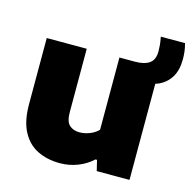

<svg xmlns="http://www.w3.org/2000/svg" viewBox="-104 -799 911 911"><g transform="rotate(15 352.0 -343.0)"><path d="M267.5 9Q205 9 157 -14.8Q109 -38.5 81.8 -90Q54.5 -141.5 54.5 -225V-548.5H251V-237.5Q251 -191.5 269.8 -174Q288.5 -156.5 320 -156.5Q336.5 -156.5 353.5 -161Q370.5 -165.5 385.5 -173.8Q400.5 -182 411.5 -193.5V-548.5H488.5Q534 -548.5 558.5 -565.8Q583 -583 583 -625Q583 -640 581.5 -656.2Q580 -672.5 575.5 -695H694.5Q700.5 -673 702.5 -654.8Q704.5 -636.5 704.5 -618.5Q704.5 -565 683.5 -530.2Q662.5 -495.5 624.5 -478.2Q586.5 -461 535 -461L608 -536V0H447L434.5 -52H427Q395 -22.5 354 -6.8Q313 9 267.5 9Z"/></g></svg>

Font: Encode Sans SemiExpanded ExtraBold
Style: Regular
Weight: 800
Width: 6
Designer: Multiple Designers
Foundry: Impallari Type
Version: Version 3.002